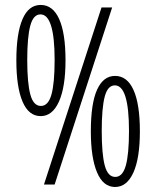

<svg xmlns="http://www.w3.org/2000/svg" viewBox="-20 -744 630 774"><path d="M89.8 -502Q89.8 -409.2 102.3 -363Q114.7 -316.9 145 -316.9Q174.3 -316.9 187.3 -362.5Q200.2 -408.2 200.2 -502Q200.2 -686 143.1 -686Q114.3 -686 102.1 -640.4Q89.8 -594.7 89.8 -502ZM244.1 -501Q244.1 -393.6 217.8 -334.7Q191.4 -275.9 144 -275.9Q95.7 -275.9 70.8 -334.5Q45.9 -393.1 45.9 -501Q45.9 -608.9 70.6 -666.5Q95.2 -724.1 144 -724.1Q192.9 -724.1 218.5 -667.2Q244.1 -610.4 244.1 -501ZM432.1 -713.9 200.2 0H157.2L389.2 -713.9ZM390.1 -215.8Q390.1 -123 402.3 -76.9Q414.6 -30.8 444.8 -30.8Q474.1 -30.8 487.1 -76.4Q500 -122.1 500 -215.8Q500 -399.9 442.9 -399.9Q414.1 -399.9 402.1 -354.2Q390.1 -308.6 390.1 -215.8ZM543.9 -214.8Q543.9 -106 517.6 -48.1Q491.2 9.8 443.8 9.8Q396 9.8 371.1 -49.3Q346.2 -108.4 346.2 -214.8Q346.2 -326.7 371.3 -382.3Q396.5 -438 443.8 -438Q492.7 -438 518.3 -381.1Q543.9 -324.2 543.9 -214.8Z"/></svg>

Font: TypoPRO Open Sans Condensed
Style: Regular
Weight: 300
Width: 3
Foundry: Ascender Corporation
Version: Version 1.10